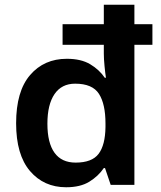

<svg xmlns="http://www.w3.org/2000/svg" viewBox="-20 -780 678 810"><path d="M259 10Q165 10 106.5 -58.5Q48 -127 48 -260Q48 -395 107 -463.5Q166 -532 262 -532Q322 -532 360.5 -509Q399 -486 422 -452H427Q424 -470 421 -501Q418 -532 418 -554V-591H244V-678H418V-760H547V-678H623V-591H547V0H447L423 -71H418Q395 -37 357 -13.5Q319 10 259 10ZM299 -94Q368 -94 396 -131Q424 -168 425 -244V-259Q425 -341 397.5 -384Q370 -427 297 -427Q240 -427 210 -383Q180 -339 180 -258Q180 -177 210 -135.5Q240 -94 299 -94Z"/></svg>

Font: Noto Sans Javanese SemiBold
Style: Regular
Weight: 600
Version: Version 2.004